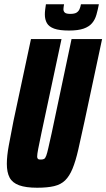

<svg xmlns="http://www.w3.org/2000/svg" viewBox="-20 -871 498 899"><path d="M154 8Q101 8 69.5 -3.5Q38 -15 25 -39.5Q12 -64 12 -104Q12 -140 21 -189Q30 -238 43 -304L125 -688H268L174 -248Q164 -200 159 -174.5Q154 -149 154 -138Q154 -132 156.5 -128.5Q159 -125 163 -124.5Q167 -124 172 -124Q181 -124 186.5 -127Q192 -130 196.5 -142Q201 -154 206.5 -179Q212 -204 222 -248L315 -688H458L376 -304Q359 -225 346.5 -170.5Q334 -116 319.5 -81Q305 -46 285 -26.5Q265 -7 233.5 0.5Q202 8 154 8ZM303 -728Q258 -728 233.5 -737Q209 -746 199.5 -763Q190 -780 190 -803Q190 -814 191.5 -826Q193 -838 195 -851H280Q279 -845 278 -839Q277 -833 277 -828Q277 -818 283.5 -812Q290 -806 309 -806Q329 -806 338.5 -812Q348 -818 352.5 -828.5Q357 -839 359 -851H443Q438 -825 431.5 -802Q425 -779 411 -762.5Q397 -746 371.5 -737Q346 -728 303 -728Z"/></svg>

Font: Saira ExtraCondensed Black
Style: Italic
Weight: 900
Width: 2
Italic angle: -12°
Designer: Hector Gatti with collaboration of the Omnibus-Type team
Foundry: Omnibus-Type
Version: Version 1.101